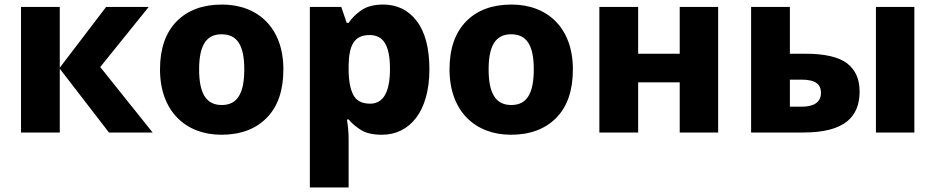

<svg xmlns="http://www.w3.org/2000/svg" viewBox="-20 -579 4087 839"><path d="M241.2 -283.2V-548.8H71.8V0H241.2V-278.8L456.1 0H647L418 -286.1L629.9 -548.8H443.8Z M1218.3 -275.9C1218.3 -458 1106.4 -559.1 950.2 -559.1C866.2 -559.1 800.3 -534.7 752 -485.8C703.6 -436.5 679.2 -366.7 679.2 -275.9C679.2 -93.3 791 9.8 947.3 9.8C1031.2 9.8 1097.7 -15.1 1146 -64.5C1194.3 -113.8 1218.3 -184.1 1218.3 -275.9ZM850.1 -275.9C850.1 -377.4 879.4 -429.2 948.2 -429.2C1019 -429.2 1047.4 -377.4 1047.4 -275.9C1047.4 -173.8 1019 -120.1 949.2 -120.1C878.9 -120.1 850.1 -173.8 850.1 -275.9Z M1654.3 -559.1C1615.7 -559.1 1584.5 -551.3 1560.5 -535.2C1536.6 -519 1517.6 -500.5 1503.4 -479H1495.1L1471.2 -548.8H1334V240.2H1503.4V27.8C1503.4 -3.9 1500 -31.7 1496.1 -57.1H1503.4C1516.6 -40.5 1534.7 -25.4 1557.1 -11.2C1579.1 2.9 1609.9 9.8 1649.4 9.8C1768.1 9.8 1856.4 -88.9 1856.4 -275.9C1856.4 -368.2 1837.9 -438.5 1801.3 -486.8C1764.6 -535.2 1715.3 -559.1 1654.3 -559.1ZM1595.2 -425.8C1655.3 -425.8 1684.1 -380.9 1684.1 -277.8C1684.1 -176.8 1655.3 -126 1597.2 -126C1561 -126 1536.6 -139.2 1523.4 -165C1510.3 -190.9 1503.4 -228.5 1503.4 -276.9V-292C1504.9 -381.3 1527.3 -425.8 1595.2 -425.8Z M2483.4 -275.9C2483.4 -458 2371.6 -559.1 2215.3 -559.1C2131.3 -559.1 2065.4 -534.7 2017.1 -485.8C1968.8 -436.5 1944.3 -366.7 1944.3 -275.9C1944.3 -93.3 2056.2 9.8 2212.4 9.8C2296.4 9.8 2362.8 -15.1 2411.1 -64.5C2459.5 -113.8 2483.4 -184.1 2483.4 -275.9ZM2115.2 -275.9C2115.2 -377.4 2144.5 -429.2 2213.4 -429.2C2284.2 -429.2 2312.5 -377.4 2312.5 -275.9C2312.5 -173.8 2284.2 -120.1 2214.4 -120.1C2144 -120.1 2115.2 -173.8 2115.2 -275.9Z M2599.1 -548.8V0H2768.6V-219.2H2950.2V0H3118.2V-548.8H2950.2V-344.2H2768.6V-548.8Z M3491.2 0C3671.4 0 3736.3 -69.3 3736.3 -179.2C3736.3 -232.9 3718.3 -273.9 3681.6 -302.2C3645 -330.1 3584 -344.2 3499.5 -344.2H3431.6V-548.8H3262.2V0ZM3975.6 0V-548.8H3807.6V0ZM3431.6 -112.8V-231H3481.4C3542.5 -231 3567.4 -211.9 3567.4 -172.9C3567.4 -131.8 3535.6 -112.8 3483.4 -112.8Z"/></svg>

Font: Noto Reveo Sans
Style: Regular
Weight: 800
Designer: Monotype Design Team
Foundry: Monotype Imaging Inc.
Version: Version 2.007